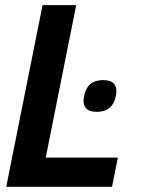

<svg xmlns="http://www.w3.org/2000/svg" viewBox="-20 -718 569 738"><path d="M272.9 -698.2 155.8 -112.3H433.1L410.6 0H3.9L143.6 -698.2ZM303.2 -349.1Q315.4 -410.2 376.5 -410.2Q437.5 -410.2 425.3 -349.1Q413.1 -288.1 352.1 -288.1Q291 -288.1 303.2 -349.1Z"/></svg>

Font: Sansation
Style: Bold Italic
Weight: 700
Designer: Bernd Montag
Version: Version 1.301